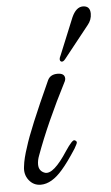

<svg xmlns="http://www.w3.org/2000/svg" viewBox="-50 -689 424 734"><g transform="rotate(-5 162.0 -321.5)"><path d="M220 -147Q228 -144 228 -138Q228 -134 217 -115Q184 -64 161 -38Q119 11 77 11Q49 11 31.5 -11.5Q14 -34 19 -65Q22 -94 37 -138Q56 -202 139 -384Q149 -406 177 -406Q205 -406 205 -385Q205 -382 203 -376Q124 -222 80 -101Q73 -83 73 -67Q73 -41 97 -33Q129 -24 184 -109Q198 -130 207 -139.5Q216 -149 220 -147ZM324 -624Q324 -600 308 -581L211 -459Q203 -449 196 -451Q185 -456 196 -477L253 -616Q270 -654 296 -654Q324 -654 324 -624Z"/></g></svg>

Font: GFS Solomos
Style: Regular
Weight: 400
Designer: George D. Matthiopoulos
Foundry: George D. Matthiopoulos
Version: Version 1.000